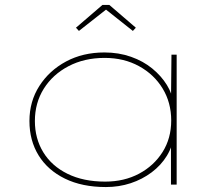

<svg xmlns="http://www.w3.org/2000/svg" viewBox="-20 -746 895 776"><path d="M408 10Q312 10 242.5 -24Q173 -58 136 -118Q99 -178 99 -257Q99 -336 139 -398.5Q179 -461 247 -497.5Q315 -534 402 -534Q460 -534 509.5 -516.5Q559 -499 595.5 -469Q632 -439 654.5 -402.5Q677 -366 680 -329H671L673 -525H694V0H671V-186L683 -201Q678 -155 654.5 -116.5Q631 -78 593 -49.5Q555 -21 508 -5.5Q461 10 408 10ZM405 -12Q482 -12 542 -44Q602 -76 637 -131.5Q672 -187 672 -259Q672 -331 637.5 -388Q603 -445 542 -478.5Q481 -512 403 -512Q321 -512 257 -478.5Q193 -445 157 -387.5Q121 -330 121 -257Q121 -186 155 -130.5Q189 -75 253 -43.5Q317 -12 405 -12ZM299 -621 287 -634 394 -726H422L529 -634L517 -621L401 -713H416Z"/></svg>

Font: Lexend Peta Thin
Style: Regular
Weight: 250
Version: Version 1.007